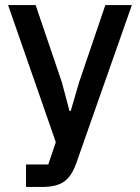

<svg xmlns="http://www.w3.org/2000/svg" viewBox="-20 -540 554 760"><path d="M397 -520H502L283 103Q274 129 262.5 147.5Q251 166 235.5 177.5Q220 189 198 194.5Q176 200 146 200H83V111H171L201 23L12 -520H121L225 -214L255 -101H260L293 -214Z"/></svg>

Font: IBM Plex Sans KR Medium
Style: Regular
Weight: 500
Designer: Mike Abbink; Paul van der Laan; Pieter van Rosmalen; Wujin Sim; Chorong Kim; Dohee Lee;
Foundry: Sandoll Inc.
Version: Version 1.001